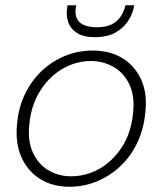

<svg xmlns="http://www.w3.org/2000/svg" viewBox="-20 -701 620 733"><path d="M245 12Q181 12 133.5 -17.5Q86 -47 62 -100.5Q38 -154 45 -226Q50 -289 75 -341Q100 -393 139 -430Q178 -467 228 -487.5Q278 -508 333 -508Q399 -508 446.5 -479.5Q494 -451 518.5 -398Q543 -345 535 -273Q529 -209 504.5 -157Q480 -105 440.5 -67.5Q401 -30 351 -9Q301 12 245 12ZM251 -28Q310 -28 361 -57.5Q412 -87 446.5 -141Q481 -195 488 -270Q495 -334 474 -378.5Q453 -423 413.5 -445.5Q374 -468 327 -468Q270 -468 219 -438.5Q168 -409 133.5 -354.5Q99 -300 92 -227Q85 -162 106 -117.5Q127 -73 165.5 -50.5Q204 -28 251 -28ZM343 -559Q299 -559 274 -575Q249 -591 240.5 -616.5Q232 -642 236 -669L238 -681H271Q262 -639 282 -618Q302 -597 350 -597Q398 -597 424 -619.5Q450 -642 459 -681H492L490 -669Q484 -642 466 -616.5Q448 -591 417.5 -575Q387 -559 343 -559Z"/></svg>

Font: DM Sans 24pt ExtraLight
Style: Italic
Weight: 250
Italic angle: -10°
Designer: Colophon Foundry, Jonny Pinhorn
Foundry: Colophon Foundry
Version: Version 4.004;gftools[0.9.30]